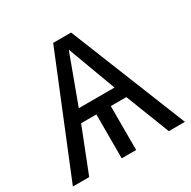

<svg xmlns="http://www.w3.org/2000/svg" viewBox="-155 -836 977 984"><g transform="rotate(-30 334.0 -344.0)"><path d="M291 -259.8H200.7L98.6 0H2L282.7 -688H388.7L665 0H569.8L468.3 -259.8H376.5V0H291ZM334.5 -617.7 229 -332.5H440.4Z"/></g></svg>

Font: Arimo Nerd Font
Style: Regular
Weight: 400
Designer: Steve Matteson
Foundry: Monotype Imaging Inc.
Version: Version 1.33;Nerd Fonts 3.2.1